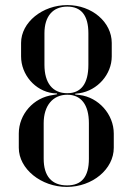

<svg xmlns="http://www.w3.org/2000/svg" viewBox="-20 -728 521 756"><path d="M189 -354C112 -344 54 -278 54 -202V-146C54 -63 142 8 243 8C344 8 428 -62 428 -146V-202C428 -278 368 -345 293 -354L276 -356V-359L293 -361C364 -372 420 -435 420 -506V-559C420 -641 342 -708 245 -708C147 -708 63 -640 63 -559V-506C63 -434 118 -370 189 -361L204 -360L205 -357ZM245 -361C187 -361 155 -401 155 -473V-597C155 -664 188 -702 245 -702C300 -702 328 -667 328 -597V-473C328 -398 299 -361 245 -361ZM244 2C184 2 152 -34 152 -103V-243C152 -312 188 -355 245 -355C299 -355 330 -316 330 -243V-103C330 -31 301 2 244 2Z"/></svg>

Font: Moniqa SemBd Display
Style: Regular
Weight: 600
Designer: Rajesh Rajput
Foundry: Rajesh Rajput
Version: Version 1.000